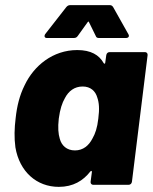

<svg xmlns="http://www.w3.org/2000/svg" viewBox="-20 -720 595 748"><path d="M327 -633 353 -580C355 -574 359 -572 365 -572H471C481 -572 485 -579 480 -587L421 -692C418 -697 414 -700 408 -700H253C247 -700 242 -697 238 -692L156 -587C151 -579 154 -572 162 -572H268C274 -572 279 -574 283 -580L321 -633C324 -637 326 -637 327 -633ZM394 -505 390 -476C390 -472 387 -470 384 -474C366 -506 334 -525 281 -525C186 -525 112 -464 76 -388C56 -348 46 -306 41 -260C36 -220 35 -183 40 -146C56 -51 123 8 209 8C265 8 304 -16 332 -52C336 -56 338 -54 338 -50L333 -12C332 -5 337 0 343 0H481C488 0 493 -5 494 -12L555 -505C556 -512 551 -517 545 -517H407C400 -517 395 -512 394 -505ZM340 -180C326 -153 304 -134 272 -134C240 -134 220 -153 213 -179C207 -199 205 -222 209 -258C214 -295 222 -319 233 -338C247 -365 270 -383 302 -383C333 -383 352 -365 359 -340C366 -320 368 -296 363 -258C359 -222 351 -199 340 -180Z"/></svg>

Font: Barlow ExtraBold
Style: Italic
Weight: 800
Italic angle: -7°
Designer: Jeremy Tribby
Foundry: Tribby Type
Version: Version 1.422;hotconv 1.0.109;makeotfexe 2.5.65596